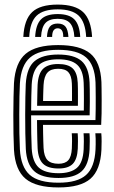

<svg xmlns="http://www.w3.org/2000/svg" viewBox="-20 -805 495 834"><path d="M234.2 9.2Q136.4 9.2 91.2 -28.5Q45.9 -66.2 40.7 -154.1Q39.2 -183.7 38.5 -223.5Q37.8 -263.4 37.9 -305.4Q38 -347.4 38.8 -384.1Q39.6 -420.9 40.7 -444.1Q46.4 -533.3 91.5 -571.3Q136.5 -609.2 232.6 -609.2Q327.7 -609.2 372.1 -572.6Q416.5 -536 420.6 -448.8Q420.9 -441.1 421.2 -419.6Q421.4 -398.1 421.6 -369.8Q421.7 -341.6 421.3 -313Q420.9 -284.4 419.5 -262.7H166.8Q167 -242.3 167.3 -224.6Q167.5 -206.9 168.1 -191.5Q168.6 -176.2 169.2 -162.3Q171.1 -125.5 186.3 -109.6Q201.4 -93.7 234.2 -93.7Q262.8 -93.7 276.5 -108.9Q290.3 -124.2 292.1 -160.3Q292.7 -174.3 292.9 -191.9Q293 -209.4 291.7 -226H317.5Q318.7 -209.4 318.6 -190.9Q318.4 -172.5 317.9 -159.2Q315.6 -113.1 296 -93.1Q276.4 -73.1 234.2 -73.1Q188.4 -73.1 167.2 -93.5Q146 -113.9 143.4 -160.8Q142.6 -178.3 142.1 -198.3Q141.5 -218.3 141.3 -239.9Q141 -261.4 140.8 -283.4H394.7Q395.6 -306.8 395.7 -332.5Q395.9 -358.2 395.8 -381.7Q395.7 -405.3 395.4 -422.8Q395.2 -440.4 394.9 -447.5Q391.3 -523.2 353.6 -555.9Q316 -588.6 232.6 -588.6Q149.7 -588.6 110.5 -555Q71.2 -521.3 66.4 -442.6Q65.3 -421.6 64.5 -385.8Q63.8 -350 63.7 -308.1Q63.6 -266.3 64.2 -226.1Q64.9 -185.9 66.4 -156.2Q70.8 -79.4 109.3 -45.4Q147.8 -11.4 234.2 -11.4Q316.3 -11.4 353.7 -44.8Q391.1 -78.2 394.9 -155.4Q395.4 -165.7 395.6 -178.1Q395.8 -190.5 395.5 -203Q395.2 -215.5 394.2 -226H420Q421.5 -210.2 421.4 -190.7Q421.4 -171.2 420.6 -154.4Q416.4 -66.7 373.1 -28.7Q329.8 9.2 234.2 9.2ZM234.2 -31.9Q160.3 -31.9 128.1 -61.9Q95.8 -91.8 92.1 -157.5Q90.7 -185.9 90 -225.3Q89.4 -264.6 89.4 -306.1Q89.5 -347.6 90.2 -383.3Q90.8 -419 91.9 -440.2Q96.4 -511.9 130.9 -540Q165.4 -568.1 232.6 -568.1Q302 -568.1 334 -540.2Q366.1 -512.4 369.1 -446.9Q369.6 -438.4 369.9 -415.4Q370.2 -392.5 370.2 -362.8Q370.1 -333.1 369.4 -304.1H115.1Q115.1 -262.3 115.7 -224.4Q116.4 -186.4 117.7 -160Q121.1 -102 148.2 -77.3Q175.3 -52.6 234.2 -52.6Q286.4 -52.6 313.5 -75.3Q340.5 -98 343.4 -156.7Q344.2 -172.1 344.2 -190.2Q344.3 -208.4 343 -226H368.8Q370 -209 369.9 -190.9Q369.9 -172.7 369.1 -156.1Q366 -89.8 334.6 -60.9Q303.3 -31.9 234.2 -31.9ZM115.2 -324.8H344.1Q344.6 -350.1 344.5 -374.5Q344.5 -398.9 344.2 -418Q343.9 -437.2 343.4 -446.1Q341 -500.2 315.1 -523.8Q289.1 -547.4 232.6 -547.4Q176.3 -547.4 148.8 -522.9Q121.3 -498.4 117.7 -438.6Q116.7 -420 116.1 -389Q115.5 -358 115.2 -324.8ZM141.2 -345.5Q141.4 -357.6 141.8 -375.4Q142.1 -393.2 142.5 -410.4Q143 -427.5 143.4 -437.3Q146.4 -486.5 167.8 -506.7Q189.2 -526.9 232.6 -526.9Q275.6 -526.9 295.7 -507.9Q315.7 -488.9 317.7 -445.6Q318.2 -437.2 318.4 -421.1Q318.5 -405 318.6 -385.3Q318.7 -365.5 318.4 -345.5ZM167.1 -366.2H292.7Q292.9 -382.6 292.8 -398.6Q292.7 -414.6 292.6 -426.8Q292.4 -439 292.1 -443.2Q290.6 -476.5 276.9 -491.4Q263.2 -506.3 232.6 -506.3Q200.8 -506.3 186.1 -489.6Q171.3 -472.9 169.2 -436.2Q168.8 -425.4 168.3 -414.4Q167.9 -403.3 167.6 -391.5Q167.4 -379.7 167.1 -366.2ZM230.6 -785.1Q306.3 -785.1 341 -752.5Q375.7 -719.9 380 -644.6H354.3Q350.8 -708.9 322 -736.7Q293.3 -764.4 230.6 -764.4Q167.7 -764.4 138.9 -736.7Q110.1 -708.9 107 -644.6H81.3Q85 -719.9 119.7 -752.5Q154.3 -785.1 230.6 -785.1ZM230.6 -743.9Q280.2 -743.9 302.9 -720.9Q325.7 -697.9 328.5 -644.6H303Q300.6 -686.7 283.8 -705Q267 -723.3 230.6 -723.3Q194 -723.3 177.3 -705Q160.5 -686.7 158.3 -644.6H132.7Q135.4 -697.9 158.1 -720.9Q180.7 -743.9 230.6 -743.9ZM230.6 -702.7Q253.7 -702.7 264.6 -689.2Q275.4 -675.7 277.2 -644.6H254.7Q255 -664.6 248.5 -673.4Q242 -682.1 230.6 -682.1Q219.5 -682.1 213 -673.4Q206.5 -664.6 206.5 -644.6H184Q185.6 -675.7 196.4 -689.2Q207.2 -702.7 230.6 -702.7Z"/></svg>

Font: Big Shoulders Inline Text SC Thin
Style: Regular
Weight: 100
Designer: Patric King
Foundry: XO Type Co
Version: Version 2.002